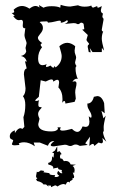

<svg xmlns="http://www.w3.org/2000/svg" viewBox="-20 -608 484 804"><path d="M205.6 4.9Q192.4 4.9 192.4 -0.5Q192.4 -5.9 207.5 -17.6Q187.5 -17.6 180.7 2.4L146.5 -11.2H121.1L126 4.4Q102.1 -12.2 81.1 -12.2Q67.9 -12.2 58.6 -7.3L61.5 -1L42.5 0.5Q29.8 0.5 29.8 -4.9L35.2 -19Q35.2 -22.5 28.1 -24.9Q21 -27.3 21 -37.1Q21 -53.7 42 -62.5L42.5 -50.8Q54.7 -71.3 65.9 -71.3L74.2 -68.4L82 -76.7L78.1 -117.2Q85.9 -138.7 85.9 -168.5Q85.9 -192.4 76.2 -205.1Q86.9 -215.3 86.9 -238.3L80.1 -296.9Q80.1 -318.4 91.8 -321.3L84.5 -351.6L91.8 -349.6Q87.4 -369.6 67.4 -373.5Q86.4 -377.9 89.8 -392.6L86.9 -407.2L91.3 -426.3Q91.3 -430.2 89.8 -434.1Q82.5 -452.1 82.5 -461.9L85.9 -490.2L83 -489.7Q75.2 -489.7 75.2 -501L76.2 -514.2Q76.2 -524.9 67.9 -524.9L59.1 -523.4Q46.9 -523.4 35.2 -541L42 -542L28.8 -553.7Q39.6 -553.7 39.6 -559.1L37.1 -567.4Q54.2 -583 72.3 -583Q86.4 -583 103.5 -571.8Q117.7 -583 128.4 -583Q137.2 -583 145.5 -576.2L143.1 -586.9L162.1 -575.7Q174.3 -582 196.3 -582Q220.2 -582 232.4 -575.7L233.9 -587.9Q254.9 -580.6 274.4 -580.6L306.6 -585.9Q318.8 -580.1 334 -580.1Q353 -580.1 362.3 -585Q364.3 -576.2 370.6 -576.2L386.7 -582.5L389.2 -575.2Q393.1 -575.2 406.2 -582.5L402.3 -565.4Q402.3 -554.7 411.1 -551.3L408.7 -539.6Q408.7 -534.2 411.1 -533Q413.6 -531.7 413.6 -525.9L406.2 -484.4Q406.2 -476.1 412.1 -476.1Q406.2 -462.9 406.2 -445.8Q406.2 -432.6 416 -396L406.7 -407.2L406.2 -390.1H367.2L356 -406.7L359.9 -388.7L351.6 -390.1L347.2 -412.1Q347.2 -418.5 350.1 -420.2Q353 -421.9 353 -424.3Q353 -426.3 347.7 -431.6Q342.3 -437 342.3 -442.4L347.7 -461.4L324.2 -483.9L333 -485.8L330.1 -508.3Q325.2 -513.2 320.8 -513.2Q316.9 -513.2 314 -510Q311 -506.8 307.1 -506.8Q303.2 -506.8 300.3 -509Q297.4 -511.2 287.6 -511.2L251 -507.8Q264.2 -513.7 264.2 -519L261.2 -523.9Q248.5 -513.7 234.4 -512.7L234.9 -516.6Q234.9 -521.5 229.5 -521.5Q224.1 -521.5 211.4 -518.1Q198.7 -514.6 181.2 -513.2L177.7 -518.6Q146.5 -518.6 146.5 -515.1Q146.5 -514.6 148.4 -513.2Q159.7 -504.9 159.7 -490.7Q159.7 -479.5 149.2 -467.3Q138.7 -455.1 138.7 -449.7Q138.7 -439.5 156.7 -427.7Q150.4 -424.8 150.4 -420.4Q150.4 -415.5 156.2 -410.6Q139.6 -389.6 139.6 -363.8Q139.6 -335 158.2 -335Q165.5 -335 175.8 -339.4Q172.4 -334.5 172.4 -330.1Q172.4 -327.6 175.8 -327.6Q180.2 -327.6 191.4 -333.5Q199.2 -324.7 203.1 -324.7Q207 -324.7 208 -332L212.9 -325.7Q238.3 -343.8 238.3 -373.5Q238.3 -382.8 228.5 -414.6Q245.6 -428.7 261.2 -428.7Q277.8 -428.7 294.9 -414.6L292.5 -396.5Q292.5 -386.2 295.7 -379.4Q298.8 -372.6 298.8 -365.7L294.4 -347.2Q294.4 -338.9 300.8 -331.1Q296.4 -330.1 296.4 -320.8Q296.4 -298.8 305.7 -277.3L300.8 -278.3Q292 -278.3 283.2 -265.6L292 -267.6Q300.3 -267.6 300.3 -258.3Q300.3 -250.5 297.6 -240.7Q294.9 -231 294.9 -220.7L297.4 -194.8L292.5 -181.6L253.9 -174.3Q253.4 -185.1 249 -185.1Q245.6 -185.1 240.7 -177.7L241.7 -192.4Q241.7 -224.6 224.6 -241.7L227.5 -261.7Q227.5 -273.9 220.2 -273.9Q213.9 -273.9 203.1 -266.1Q203.1 -275.4 195.8 -275.4Q188 -275.4 171.4 -266.6L150.4 -272L142.6 -202.6Q127.4 -190.4 127.4 -186.5L130.4 -185.1Q137.7 -185.1 144 -188.5Q140.6 -182.1 140.6 -169.4Q140.6 -159.7 147.5 -159.7Q154.3 -159.7 154.3 -157.7Q154.3 -156.2 152.3 -154.3Q139.6 -141.6 139.6 -131.3Q139.6 -122.6 145.5 -110.4L140.1 -88.4Q140.1 -57.6 195.3 -57.6Q208 -57.6 215.3 -61.5Q222.7 -65.4 222.7 -69.8L220.7 -74.7H234.4L231.4 -66.9Q231.4 -61 242.2 -61Q254.9 -61 281.2 -68.4Q293.9 -55.7 303.7 -55.7Q316.9 -55.7 325.7 -78.6L337.9 -76.7Q354.5 -76.7 354.5 -98.6L351.6 -121.6Q357.4 -115.2 360.4 -115.2Q363.3 -115.2 363.3 -121.1Q363.3 -130.9 354.5 -144.5Q351.1 -149.9 348.4 -156Q345.7 -162.1 345.7 -174.3Q366.2 -174.8 373 -202.6L387.2 -205.6Q406.2 -205.6 416 -176.3L418.5 -133.8L404.8 -144L413.1 -112.3L422.4 -123.5Q414.1 -87.4 414.1 -76.2L414.6 -58.1Q411.6 -58.1 411.6 -54.2Q411.6 -41.5 425.3 -14.6L408.7 -30.3L411.1 -17.1Q411.1 -7.8 403.8 -7.8L392.6 -11.2L375 3.4Q373.5 -5.4 368.2 -5.4Q363.8 -5.4 354 2.9L356.9 -35.6L336.9 -7.8L347.2 -1L314.5 2.9Q304.7 -2.9 296.4 -2.9Q290 -2.9 285.2 0.2Q280.3 3.4 274.4 3.4Q269 3.4 263.9 0.7Q258.8 -2 251.5 -2ZM193.4 175.8 193.8 169.4 181.2 168.5 183.6 173.8 172.9 164.6 161.6 164.1Q157.2 154.8 135.3 149.9L130.9 142.6L136.2 138.7Q136.2 137.2 133.5 136.2Q130.9 135.3 130.9 129.4L134.3 110.8L137.7 112.8Q142.1 112.8 150.9 105.5L165.5 107.9L161.6 113.3L187.5 117.2L187 119.1Q187 125.5 210.9 125.5L208.5 132.8L215.3 133.3Q223.6 133.3 228 127.4Q219.7 123 219.7 117.2Q219.7 112.8 224.1 107.4Q231.9 117.7 237.8 117.7L241.7 116.7L237.8 111.8L239.3 106.4Q239.3 104 236.8 103.5Q234.4 103 231.2 102.5Q228 102.1 225.6 100.8Q223.1 99.6 223.1 93.8L202.1 97.7L203.1 93.8Q203.1 85.4 182.6 81.1L181.6 74.2Q198.2 70.8 198.2 52.2L197.8 46.4L204.1 52.2L206.1 33.7L198.2 30.8L210 22.5L219.7 4.4V28.8L229.5 24.9L238.3 37.6L233.4 38.6L231 46.4L232.4 55.2L240.7 57.1L247.6 66.9L254.4 65.9Q270.5 65.9 275.9 80.6L297.9 81.5L283.7 86.9Q292.5 92.8 292.5 105L291 115.7L284.7 114.3L290.5 130.4Q290.5 138.2 287.6 138.2L284.2 136.7L283.7 144.5L272.5 151.4L272.9 156.2L266.1 153.3Q259.3 153.3 255.9 165L246.6 162.6Q235.4 162.6 220.7 172.9Q214.4 168 210.9 168Z"/></svg>

Font: Truetypewriter PolyglOTT
Style: Regular
Weight: 400
Designer: Sergey Beatoff a.k.a. Sam_T
Version: Version 3.76